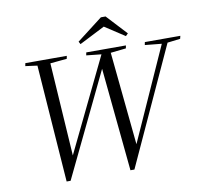

<svg xmlns="http://www.w3.org/2000/svg" viewBox="-90 -944 1126 1049"><g transform="rotate(-10 473.0 -419.5)"><path d="M173 -642 83 -654 86 -670H316L313 -654L187 -642ZM196 6 147 -670H219L256 -98H239L248 -116L516 -670H553L610 -98H593L600 -113L850 -670H882L572 6H550L491 -594H507L501 -582L218 6ZM506 -645 421 -654 424 -670H644L641 -654L531 -642ZM847 -644 746 -654 749 -670H946L942 -654L859 -644ZM562 -845 666 -733 653 -720 526 -803H564L401 -720L393 -735L536 -845Z"/></g></svg>

Font: Source Serif 4 60pt
Style: Italic
Weight: 400
Italic angle: -12°
Version: Version 4.004;hotconv 1.0.116;makeotfexe 2.5.65601